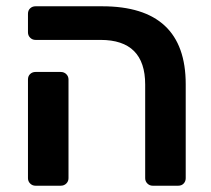

<svg xmlns="http://www.w3.org/2000/svg" viewBox="-20 -591 673 611"><path d="M442 -24V-322Q442 -464 300 -464H93Q83 -464 76 -471Q69 -478 69 -488V-547Q69 -558 76 -564.5Q83 -571 93 -571H305Q571 -571 571 -323V-24Q571 -14 564.5 -7Q558 0 547 0H466Q456 0 449 -7Q442 -14 442 -24ZM69 -24V-338Q69 -349 76 -355.5Q83 -362 93 -362H173Q184 -362 191 -355Q198 -348 198 -338V-24Q198 -14 191 -7Q184 0 173 0H93Q83 0 76 -7Q69 -14 69 -24Z"/></svg>

Font: Hezaedrus Medium
Style: Regular
Weight: 500
Designer: Hubert & Fischer
Foundry: Hubert & Fischer
Version: Version 1.10;September 3, 2019;FontCreator 11.5.0.2425 64-bi